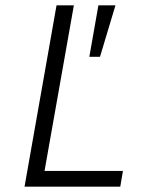

<svg xmlns="http://www.w3.org/2000/svg" viewBox="-20 -700 546 720"><path d="M441 -59 431 0H72L192 -680H257L147 -59ZM355 -487H315L349 -680H413Z"/></svg>

Font: Inria Sans Light
Style: Italic
Weight: 300
Italic angle: -10°
Designer: Black Foundry Team
Foundry: Black Foundry
Version: Version 1.2; ttfautohint (v1.8.3)